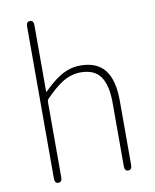

<svg xmlns="http://www.w3.org/2000/svg" viewBox="-88 -861 750 928"><g transform="rotate(-10 287.5 -397.0)"><path d="M123 0Q105 0 105 -24V-770Q105 -794 123 -794Q141 -794 141 -770V-446Q141 -441 145 -445Q189 -489 227 -512Q274 -540 325 -540Q406 -540 445 -490.5Q484 -441 484 -339V-24Q484 0 466 0Q448 0 448 -24V-334Q448 -422 418 -464.5Q388 -507 321 -507Q275 -507 232 -481Q195 -458 147 -409Q141 -403 141 -394V-24Q141 0 123 0Z"/></g></svg>

Font: Resource Han Rounded KR ExtraLight
Style: Regular
Weight: 250
Designer: Cyano Hao (round all glyphs); Ryoko NISHIZUKA 西塚涼子 (kana, bopomofo & ideographs); Paul D. Hunt (Latin, Greek & Cyrillic)
Foundry: Cyano Hao
Version: 0.990